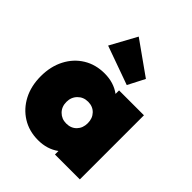

<svg xmlns="http://www.w3.org/2000/svg" viewBox="-216 -903 1042 1042"><g transform="rotate(45 305.0 -382.0)"><path d="M252 10Q183 10 130 -23Q77 -56 47 -113.5Q17 -171 17 -246Q17 -321 47 -379Q77 -437 130 -469.5Q183 -502 252 -502Q322 -502 372 -465V-492H563V0H372V-27Q322 10 252 10ZM296 -162Q333 -162 355.5 -185.5Q378 -209 378 -246Q378 -283 355.5 -306.5Q333 -330 297 -330Q261 -330 237.5 -306Q214 -282 214 -246Q214 -209 237.5 -185.5Q261 -162 296 -162ZM381 -542 158 -622 241 -774 431 -639Z"/></g></svg>

Font: Outfit Black
Style: Regular
Weight: 900
Designer: Rodrigo Fuenzalida
Foundry: fragTYPE
Version: Version 1.100; ttfautohint (v1.8.4.7-5d5b)